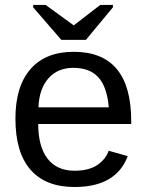

<svg xmlns="http://www.w3.org/2000/svg" viewBox="-20 -748 596 778"><path d="M134.8 -245.6Q134.8 -154.8 172.4 -105.5Q210 -56.2 282.2 -56.2Q339.4 -56.2 373.8 -79.1Q408.2 -102.1 420.4 -137.2L497.6 -115.2Q450.2 9.8 282.2 9.8Q165 9.8 103.8 -60.1Q42.5 -129.9 42.5 -267.6Q42.5 -398.4 103.8 -468.3Q165 -538.1 278.8 -538.1Q511.7 -538.1 511.7 -257.3V-245.6ZM420.9 -313Q413.6 -396.5 378.4 -434.8Q343.3 -473.1 277.3 -473.1Q213.4 -473.1 176 -430.4Q138.7 -387.7 135.7 -313ZM328.1 -586.4H228.5L114.3 -718.3V-728H165L278.3 -645.5H279.3L386.2 -728H437.5V-718.3Z"/></svg>

Font: Liberation Sans
Style: Regular
Weight: 400
Designer: Steve Matteson
Foundry: Ascender Corporation
Version: Version 2.00.1